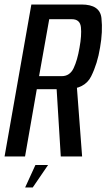

<svg xmlns="http://www.w3.org/2000/svg" viewBox="-44 -695 473 853"><path d="M-23.7 0H67.3L119.5 -298.8H249.8Q332.6 -298.8 360.9 -355.7Q389.1 -412.5 400.5 -483.5Q413.2 -554.5 406.7 -614.8Q400.1 -675 318 -675H95.3ZM226 0H320.8L296.2 -326L206.5 -316.8ZM129.6 -356.7 174.7 -609.7H275.1Q311.6 -609.7 315.5 -574.2Q319.4 -538.6 309.2 -482.9Q299.9 -427.6 283.1 -392.2Q266.2 -356.7 230.3 -356.7ZM67.7 137.9H101.4L169.7 37.9H113.4Z"/></svg>

Font: Anybody Thin Condensed
Style: Italic
Weight: 100
Width: 3
Italic angle: -10°
Version: Version 1.113;gftools[0.9.25]